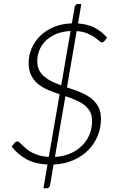

<svg xmlns="http://www.w3.org/2000/svg" viewBox="-20 -834 620 982"><path d="M223 7.5Q159 4.5 114.8 -20Q70.5 -44.5 39.5 -84.5L55 -103.5Q62 -110.5 70 -110.5Q74.5 -110.5 80.2 -105Q86 -99.5 94.5 -91.2Q103 -83 114.8 -73Q126.5 -63 142.8 -54.2Q159 -45.5 180.2 -39.2Q201.5 -33 229.5 -31.5L285 -352Q255 -362 226.5 -373.8Q198 -385.5 175.8 -403.5Q153.5 -421.5 140 -447.5Q126.5 -473.5 126.5 -511.5Q126.5 -550.5 141.8 -586.5Q157 -622.5 185.5 -650.5Q214 -678.5 255 -695.8Q296 -713 347.5 -714.5L362 -798Q363 -805 367.5 -809.2Q372 -813.5 378.5 -813.5H396L379 -714Q429 -710.5 464.5 -692Q500 -673.5 527.5 -641.5L515 -625Q509 -617 501.5 -617Q495.5 -617 486.8 -625.2Q478 -633.5 463.2 -643.8Q448.5 -654 426.5 -663.2Q404.5 -672.5 372 -675L322.5 -387Q354.5 -376.5 385.5 -364.5Q416.5 -352.5 441.2 -334.8Q466 -317 481.2 -291Q496.5 -265 496.5 -226Q496.5 -180 479.5 -138.8Q462.5 -97.5 431 -65.8Q399.5 -34 354.8 -14.5Q310 5 254 7.5L236 114Q235 120 230.5 124.5Q226 129 219.5 129H202ZM451 -215Q451 -244 439.8 -264Q428.5 -284 409.5 -298.2Q390.5 -312.5 366 -322.8Q341.5 -333 314.5 -342L261 -31.5Q305.5 -34 340.8 -49.5Q376 -65 400.5 -89.8Q425 -114.5 438 -146.8Q451 -179 451 -215ZM170.5 -521.5Q170.5 -494.5 180.2 -475.2Q190 -456 207 -441.8Q224 -427.5 246 -417Q268 -406.5 293 -397.5L341 -675.5Q299 -673.5 267.2 -660Q235.5 -646.5 214 -625.5Q192.5 -604.5 181.5 -577.5Q170.5 -550.5 170.5 -521.5Z"/></svg>

Font: Lato Light
Style: Italic
Weight: 300
Italic angle: -7°
Designer: Lukasz Dziedzic
Foundry: tyPoland Lukasz Dziedzic
Version: Version 2.007; 2014-02-27